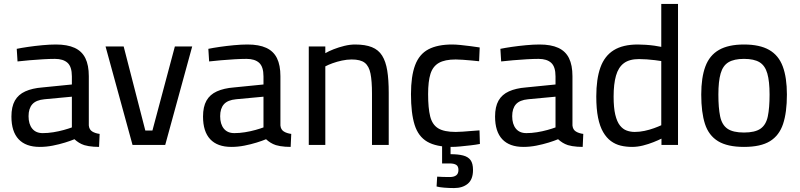

<svg xmlns="http://www.w3.org/2000/svg" viewBox="-20 -736 4064 975"><path d="M182 10Q111 10 74.5 -29Q38 -68 38 -144Q38 -194 55.5 -225Q73 -256 108.5 -272Q144 -288 195 -292L345 -307V-348Q345 -397 323 -417Q301 -437 259 -437Q233 -437 198.5 -435Q164 -433 129.5 -430Q95 -427 69 -424L65 -488Q89 -493 123.5 -498Q158 -503 195.5 -506.5Q233 -510 264 -510Q322 -510 359 -493Q396 -476 413.5 -440.5Q431 -405 431 -349V-99Q433 -78 448 -68.5Q463 -59 486 -56L483 10Q469 10 455.5 9Q442 8 430 6Q418 4 408 1Q393 -4 381 -11.5Q369 -19 358 -29Q339 -21 310 -12Q281 -3 248 3.5Q215 10 182 10ZM197 -60Q223 -60 251 -64.5Q279 -69 304 -76Q329 -83 345 -89V-245L206 -232Q163 -228 144 -206.5Q125 -185 125 -146Q125 -106 143.5 -83Q162 -60 197 -60Z M653 0 516 -500H608L718 -73H754L868 -500H956L819 0Z M1155 10Q1084 10 1047.5 -29Q1011 -68 1011 -144Q1011 -194 1028.5 -225Q1046 -256 1081.5 -272Q1117 -288 1168 -292L1318 -307V-348Q1318 -397 1296 -417Q1274 -437 1232 -437Q1206 -437 1171.5 -435Q1137 -433 1102.5 -430Q1068 -427 1042 -424L1038 -488Q1062 -493 1096.5 -498Q1131 -503 1168.5 -506.5Q1206 -510 1237 -510Q1295 -510 1332 -493Q1369 -476 1386.5 -440.5Q1404 -405 1404 -349V-99Q1406 -78 1421 -68.5Q1436 -59 1459 -56L1456 10Q1442 10 1428.5 9Q1415 8 1403 6Q1391 4 1381 1Q1366 -4 1354 -11.5Q1342 -19 1331 -29Q1312 -21 1283 -12Q1254 -3 1221 3.5Q1188 10 1155 10ZM1170 -60Q1196 -60 1224 -64.5Q1252 -69 1277 -76Q1302 -83 1318 -89V-245L1179 -232Q1136 -228 1117 -206.5Q1098 -185 1098 -146Q1098 -106 1116.5 -83Q1135 -60 1170 -60Z M1548 0V-500H1632V-466Q1649 -476 1674.5 -486Q1700 -496 1728.5 -503Q1757 -510 1783 -510Q1835 -510 1868.5 -496.5Q1902 -483 1920.5 -453.5Q1939 -424 1946.5 -377.5Q1954 -331 1954 -264V0H1869V-261Q1869 -324 1861.5 -362Q1854 -400 1832.5 -417Q1811 -434 1766 -434Q1742 -434 1716.5 -428.5Q1691 -423 1669 -415Q1647 -407 1632 -399V0Z M2275 10Q2195 10 2149.5 -16.5Q2104 -43 2085.5 -102Q2067 -161 2067 -258Q2067 -349 2088 -405Q2109 -461 2155.5 -485.5Q2202 -510 2276 -510Q2294 -510 2319 -507.5Q2344 -505 2370.5 -501.5Q2397 -498 2416 -495L2413 -425Q2395 -427 2373 -429Q2351 -431 2329.5 -432.5Q2308 -434 2294 -434Q2239 -434 2208.5 -416.5Q2178 -399 2166 -361Q2154 -323 2154 -258Q2154 -187 2164.5 -145Q2175 -103 2205 -84.5Q2235 -66 2294 -66Q2308 -66 2330 -67.5Q2352 -69 2374.5 -71Q2397 -73 2415 -74L2417 -5Q2397 -1 2370.5 2Q2344 5 2318.5 7.5Q2293 10 2275 10ZM2286 219Q2261 219 2236 217Q2211 215 2197 211L2200 161Q2208 162 2230 162.5Q2252 163 2264 163Q2285 163 2296.5 154.5Q2308 146 2308 127Q2308 108 2296.5 101Q2285 94 2264 94H2225V-2H2268V47Q2306 47 2331.5 53.5Q2357 60 2369.5 77Q2382 94 2382 127Q2382 175 2355.5 197Q2329 219 2286 219Z M2638 10Q2567 10 2530.5 -29Q2494 -68 2494 -144Q2494 -194 2511.5 -225Q2529 -256 2564.5 -272Q2600 -288 2651 -292L2801 -307V-348Q2801 -397 2779 -417Q2757 -437 2715 -437Q2689 -437 2654.5 -435Q2620 -433 2585.5 -430Q2551 -427 2525 -424L2521 -488Q2545 -493 2579.5 -498Q2614 -503 2651.5 -506.5Q2689 -510 2720 -510Q2778 -510 2815 -493Q2852 -476 2869.5 -440.5Q2887 -405 2887 -349V-99Q2889 -78 2904 -68.5Q2919 -59 2942 -56L2939 10Q2925 10 2911.5 9Q2898 8 2886 6Q2874 4 2864 1Q2849 -4 2837 -11.5Q2825 -19 2814 -29Q2795 -21 2766 -12Q2737 -3 2704 3.5Q2671 10 2638 10ZM2653 -60Q2679 -60 2707 -64.5Q2735 -69 2760 -76Q2785 -83 2801 -89V-245L2662 -232Q2619 -228 2600 -206.5Q2581 -185 2581 -146Q2581 -106 2599.5 -83Q2618 -60 2653 -60Z M3190 10Q3159 10 3132 3.5Q3105 -3 3082.5 -19.5Q3060 -36 3043 -65Q3026 -94 3017 -138.5Q3008 -183 3008 -246Q3008 -335 3029 -393.5Q3050 -452 3096.5 -481Q3143 -510 3219 -510Q3237 -510 3259.5 -508.5Q3282 -507 3303.5 -504Q3325 -501 3338 -498V-716H3423V0H3339V-32Q3323 -24 3298 -14Q3273 -4 3245 3Q3217 10 3190 10ZM3203 -66Q3228 -66 3253.5 -71.5Q3279 -77 3301 -85Q3323 -93 3338 -100V-426Q3326 -428 3306 -430.5Q3286 -433 3264.5 -434.5Q3243 -436 3225 -436Q3176 -436 3148 -415Q3120 -394 3108 -351.5Q3096 -309 3096 -246Q3096 -189 3104.5 -153.5Q3113 -118 3128 -99Q3143 -80 3162.5 -73Q3182 -66 3203 -66Z M3758 10Q3674 10 3626.5 -19Q3579 -48 3560 -106.5Q3541 -165 3541 -256Q3541 -342 3562 -398.5Q3583 -455 3631 -482.5Q3679 -510 3758 -510Q3838 -510 3886 -482.5Q3934 -455 3955 -398.5Q3976 -342 3976 -256Q3976 -165 3956.5 -106.5Q3937 -48 3890 -19Q3843 10 3758 10ZM3758 -63Q3814 -63 3842 -82.5Q3870 -102 3879 -145Q3888 -188 3888 -256Q3888 -323 3876.5 -363Q3865 -403 3837 -420Q3809 -437 3758 -437Q3708 -437 3679.5 -420Q3651 -403 3639.5 -363Q3628 -323 3628 -256Q3628 -188 3637 -145Q3646 -102 3674 -82.5Q3702 -63 3758 -63Z"/></svg>

Font: Cairo Play Medium
Style: Regular
Weight: 500
Version: Version 3.119